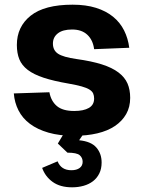

<svg xmlns="http://www.w3.org/2000/svg" viewBox="-20 -568 615 820"><path d="M296 12Q234 12 187 -1.5Q140 -15 108 -39Q76 -63 59 -96.5Q42 -130 39 -169L191 -174Q198 -136 223 -115Q248 -94 297 -94Q337 -94 359.5 -107Q382 -120 382 -147Q382 -159 378 -168.5Q374 -178 362 -185.5Q350 -193 328.5 -199Q307 -205 273 -211Q209 -222 166.5 -236Q124 -250 98.5 -269.5Q73 -289 62.5 -315Q52 -341 52 -376Q52 -454 111 -501Q170 -548 290 -548Q347 -548 390 -534.5Q433 -521 463 -496.5Q493 -472 510 -438Q527 -404 532 -364L382 -358Q377 -397 353 -419.5Q329 -442 288 -442Q248 -442 227 -425.5Q206 -409 206 -382Q206 -353 228 -338.5Q250 -324 306 -316Q371 -307 415 -293Q459 -279 486 -258.5Q513 -238 524.5 -211.5Q536 -185 536 -150Q536 -111 519 -81Q502 -51 471 -30Q440 -9 395.5 1.5Q351 12 296 12ZM288 232Q237 232 205 209Q173 186 160 149L226 121Q241 159 285 159Q307 159 320 149.5Q333 140 333 123Q333 106 320.5 95Q308 84 268 84L227 45L260 -10H346L318 31Q369 36 391.5 62Q414 88 414 126Q414 153 404 173Q394 193 377 206Q360 219 337 225.5Q314 232 288 232Z"/></svg>

Font: Geist
Style: Bold
Weight: 400
Designer: Basement.studio, Andrés Briganti, Mateo Zaragoza
Foundry: Basement.studio, Vercel, Andrés Briganti, Guido Ferreyra, Mateo Zaragoza
Version: Version 1.401